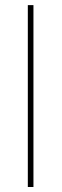

<svg xmlns="http://www.w3.org/2000/svg" viewBox="-20 -748 246 768"><path d="M113.8 -727.5V0H91.3V-727.5Z"/></svg>

Font: Inter 17pt Thin
Style: Regular
Weight: 250
Version: Version 4.001;git-66647c0bb